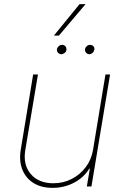

<svg xmlns="http://www.w3.org/2000/svg" viewBox="-20 -909 607 936"><path d="M433.6 -178.7 494.1 -545.9H516.6L425.8 0H403.3L418 -86.9H415Q389.6 -43.9 340.8 -18.3Q292 7.3 235.4 6.8Q181.2 6.8 143.3 -16.8Q105.5 -40.5 88.9 -82.5Q72.3 -124.5 81.1 -178.7L141.6 -545.9H165L103.5 -178.7Q91.3 -106.4 129.6 -61Q168 -15.6 240.2 -15.6Q288.6 -15.6 329.6 -36.6Q370.6 -57.6 398.2 -94.5Q425.8 -131.3 433.6 -178.7ZM279.3 -644.5Q268.6 -645 262.2 -652.6Q255.9 -660.2 257.8 -670.9Q259.8 -678.2 266.8 -684.3Q273.9 -690.4 282.2 -690.4Q293 -690.4 299.1 -683.1Q305.2 -675.8 303.7 -665Q302.7 -657.2 295.2 -651.1Q287.6 -645 279.3 -644.5ZM416 -644.5Q405.3 -645 398.9 -653.1Q392.6 -661.1 394.5 -670.9Q396 -677.7 403.1 -684.1Q410.2 -690.4 418.9 -690.4Q429.2 -690.4 435.8 -682.9Q442.4 -675.3 439.5 -665Q437.5 -656.2 430.9 -650.6Q424.3 -645 416 -644.5ZM242.7 -735.4 367.7 -888.7H397L267.1 -735.4Z"/></svg>

Font: Inter Tight Thin
Style: Italic
Weight: 250
Italic angle: -9.39999°
Designer: Rasmus Andersson
Foundry: rsms
Version: Version 3.004